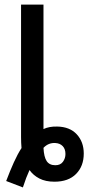

<svg xmlns="http://www.w3.org/2000/svg" viewBox="-20 -784 401 839"><path d="M7 7Q24 -38 40.5 -74.5Q57 -111 74 -137Q73 -148 72.5 -160.5Q72 -173 72 -185V-764H170V-220Q195 -232 230 -231Q285 -230 315.5 -197Q346 -164 346 -113Q346 -58 312.5 -24Q279 10 218 10Q179 10 152 -4Q125 -18 109 -41Q102 -26 94.5 -6.5Q87 13 80 35ZM222 -62Q244 -62 255 -77Q266 -92 266 -111Q266 -133 254 -145.5Q242 -158 222 -159Q192 -161 170 -138Q172 -98 184 -80Q196 -62 222 -62Z"/></svg>

Font: Noto Sans Condensed Medium
Style: Regular
Weight: 500
Width: 3
Designer: Monotype Design Team
Foundry: Monotype Imaging Inc.
Version: Version 2.013; ttfautohint (v1.8.4.7-5d5b)